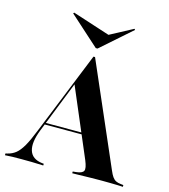

<svg xmlns="http://www.w3.org/2000/svg" viewBox="-123 -855 830 945"><g transform="rotate(15 291.5 -383.0)"><path d="M126.6 -162.9Q100 -95.2 112.5 -55.6Q125 -16.1 176.6 -9.7L185.5 -8.9V0Q153.2 -1.6 125.4 -2Q97.6 -2.4 72.6 -2.4Q47.6 -2.4 28.2 -2Q8.9 -1.6 -9.7 0V-8.9L0 -11.3Q23.4 -16.9 41.1 -31Q58.9 -45.2 76.2 -75Q93.5 -104.8 114.5 -158.1L285.5 -581.5H293.5L518.5 -63.7Q526.6 -44.4 534.3 -33.5Q541.9 -22.6 552 -17.3Q562.1 -12.1 577.4 -10.5L591.1 -8.9V0Q579.8 -0.8 564.1 -1.2Q548.4 -1.6 529 -2Q509.7 -2.4 487.9 -2.4H477.4H473.4Q450.8 -2.4 429.8 -2Q408.9 -1.6 391.1 -1.2Q373.4 -0.8 358.9 -0.4Q344.4 0 333.1 0V-8.9L350 -10.5Q380.6 -13.7 387.5 -27Q394.4 -40.3 378.2 -79L228.2 -431.5L239.5 -447.6ZM133.9 -196.8 137.1 -205.6H375L379 -196.8ZM445.2 -766.1 449.2 -761.3 294.4 -625H285.5L133.9 -761.3L137.9 -766.1L351.6 -696.8L289.5 -683.1Z"/></g></svg>

Font: Playfair 144pt SemiCondensed
Style: Bold
Weight: 700
Width: 4
Designer: Claus Eggers Sørensen
Foundry: Claus Eggers Sørensen
Version: Version 2.203